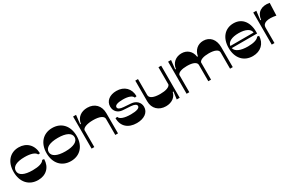

<svg xmlns="http://www.w3.org/2000/svg" viewBox="130 -1607 4092 2695"><g transform="rotate(-30 2176.0 -260.0)"><path d="M280 8C411 8 496 -76 498 -206L468 -210C448 -170 381 -150 282 -150C148 -150 70 -188 70 -260C70 -331 145 -368 274 -368C374 -368 442 -344 458 -304L488 -306C484 -442 396 -528 268 -528C127 -528 36 -425 36 -262C36 -98 132 8 280 8Z M812 8C960 8 1056 -97 1056 -260C1056 -423 960 -528 812 -528C664 -528 568 -423 568 -260C568 -97 664 8 812 8ZM602 -259C602 -328 679 -368 812 -368C945 -368 1022 -328 1022 -259C1022 -190 945 -150 812 -150C679 -150 602 -190 602 -259Z M1148 0H1192V-276C1204 -312 1268 -336 1364 -336C1468 -336 1532 -308 1532 -260V0H1576V-328C1576 -448 1500 -528 1380 -528C1280 -528 1204 -472 1192 -376H1180L1196 -520H1148Z M1880 8C1999 8 2080 -50 2080 -140C2080 -212 2027 -266 1944 -272L1832 -280C1772 -284 1740 -300 1740 -328C1740 -361 1788 -378 1872 -378C1958 -378 2020 -356 2032 -316L2062 -322C2062 -446 1980 -528 1852 -528C1744 -528 1668 -470 1668 -380C1668 -305 1718 -253 1796 -248L1924 -240C1982 -236 2012 -219 2012 -192C2012 -158 1960 -140 1868 -140C1764 -140 1694 -164 1682 -206L1652 -202C1652 -70 1740 8 1880 8Z M2352 8C2448 8 2516 -44 2532 -120H2544L2528 0H2576V-520H2532V-240C2518 -203 2458 -182 2368 -182C2262 -182 2200 -211 2200 -260V-520H2156V-184C2156 -68 2236 8 2352 8Z M2688 0H2732V-280C2744 -315 2801 -336 2886 -336C2983 -336 3040 -309 3040 -264V0H3084V-280C3096 -315 3153 -336 3238 -336C3335 -336 3392 -309 3392 -264V0H3436V-324C3436 -448 3367 -528 3260 -528C3171 -528 3104 -469 3088 -376H3076C3064 -469 2998 -528 2908 -528C2813 -528 2744 -469 2732 -376H2720L2736 -520H2688Z M3760 8C3887 8 3972 -72 3976 -196L3946 -200C3926 -165 3861 -144 3768 -144C3647 -144 3571 -178 3557 -238H3968C3976 -414 3894 -528 3750 -528C3610 -528 3520 -423 3520 -260C3520 -97 3614 8 3760 8ZM3555 -274C3564 -336 3632 -372 3744 -372C3856 -372 3928 -334 3932 -274Z M4068 0H4112V-253C4112 -321 4192 -348 4328 -320L4336 -522C4212 -546 4124 -492 4112 -376H4100L4118 -520H4068Z"/></g></svg>

Font: Ribes
Style: Bold
Weight: 900
Designer: Luigi Gorlero
Foundry: Collletttivo
Version: Version 2.100;Glyphs 3.1.2 (3151)